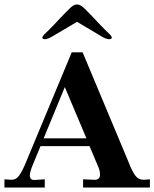

<svg xmlns="http://www.w3.org/2000/svg" viewBox="-40 -842 693 862"><path d="M-20 0V-37L9 -35H13Q33 -35 46 -54Q62 -77 76 -112L282 -607H331L539 -110Q552 -75 568 -53Q582 -35 603 -35H608L633 -37V0H333V-37L379 -35Q409 -32 409 -59Q409 -77 399 -98L362 -186H142L108 -104Q94 -71 94 -54Q94 -33 116 -34L161 -37V0ZM161 -666Q150 -666 150 -674Q150 -677 158 -687Q170 -699 178 -706Q202 -730 226 -756L249 -780L273 -804Q290 -822 306 -822Q321 -822 339 -804L363 -780L386 -756Q410 -730 434 -706Q442 -699 454 -687Q462 -677 462 -674Q462 -666 450 -666Q436 -666 417 -678L306 -744L194 -678Q174 -666 161 -666ZM156 -221H348L251 -451Z"/></svg>

Font: UnnaBold
Style: Bold
Weight: 700
Designer: Jorge de Buen Unna
Foundry: Omnibus-Type
Version: Version 2.008;hotconv 1.0.109;makeotfexe 2.5.65596